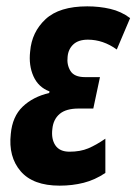

<svg xmlns="http://www.w3.org/2000/svg" viewBox="-20 -575 430 605"><path d="M168 10Q84 10 45 -35.5Q6 -81 14 -153Q19 -208 51.5 -239Q84 -270 135 -282L136 -287Q101 -300 85.5 -334.5Q70 -369 75 -413Q80 -474 123.5 -514.5Q167 -555 255 -555Q293 -555 327.5 -547Q362 -539 390 -518L348 -419Q305 -450 257 -450Q227 -450 211 -435Q195 -420 193 -396Q190 -371 202 -351.5Q214 -332 248 -332H295L274 -233H228Q188 -233 168 -216Q148 -199 145 -169Q141 -137 154.5 -117Q168 -97 199 -97Q233 -97 258 -107.5Q283 -118 312 -138V-30Q279 -8 243.5 1Q208 10 168 10Z"/></svg>

Font: Noto Sans Condensed
Style: Bold Italic
Weight: 700
Width: 3
Italic angle: -12°
Designer: Monotype Design Team
Foundry: Monotype Imaging Inc.
Version: Version 2.013; ttfautohint (v1.8.4.7-5d5b)